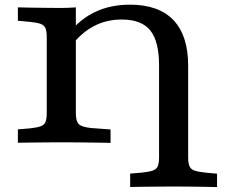

<svg xmlns="http://www.w3.org/2000/svg" viewBox="-20 -602 990 809"><path d="M177 -201.6V-445.2Q177 -469.8 171.8 -482.8Q166.6 -495.7 150.8 -501.5Q135 -507.3 103.7 -510.1L55.3 -514.5V-571Q77.7 -570.2 109.6 -569.8Q141.5 -569.4 173.6 -569Q205.7 -568.5 229.9 -568.5H237.9Q268.6 -568.5 299.6 -571V-201.6ZM229.9 -2.4Q205.7 -2.4 173.6 -2Q141.5 -1.6 109.6 -1.4Q77.7 -1.2 55.3 -0.4V-56.9L103.7 -60.9Q135 -64.1 150.8 -69.7Q166.6 -75.3 171.8 -88.4Q177 -101.6 177 -125.8V-201.6H299.6V-125.8Q299.6 -91.1 312.2 -78.8Q324.8 -66.5 364.9 -62.5L445.8 -56.5V0Q418.6 -0.8 382.3 -1.2Q346.1 -1.6 310 -2Q273.9 -2.4 246.2 -2.4H239.2ZM650.2 -201.6V-326.2Q650.2 -427.9 613.2 -473.8Q576.3 -519.7 493.1 -519.7Q427.8 -519.7 375.1 -491.7Q322.5 -463.8 282.6 -411.5L271.8 -463.9Q317.7 -521.7 381.6 -552Q445.5 -582.3 528 -582.3Q648.9 -582.3 710.9 -517.1Q772.8 -451.9 772.8 -325.2V-201.6ZM703.1 183.9Q679.3 183.9 647 184.3Q614.7 184.7 582.8 184.9Q550.9 185.1 528.5 185.9V129.4L576.9 125.4Q608.2 122.2 624 116.6Q639.8 111 645 97.9Q650.2 84.7 650.2 60.5V-201.6H772.8V60.5Q772.8 84.7 778.2 97.9Q783.6 111 799.4 116.6Q815.2 122.2 846.1 125.4L894.6 129.8V186.3Q872.5 185.5 840.4 185.1Q808.4 184.7 776.3 184.3Q744.2 183.9 720 183.9H712.4Z"/></svg>

Font: Playfair 5pt SemiExpanded Light
Style: Regular
Weight: 300
Width: 6
Designer: Claus Eggers Sørensen
Foundry: Claus Eggers Sørensen
Version: Version 2.203